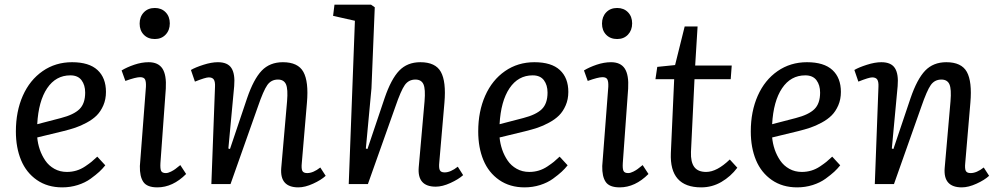

<svg xmlns="http://www.w3.org/2000/svg" viewBox="-20 -787 4266 821"><path d="M288.1 -521Q360.8 -521 397 -487.5Q433.1 -454.1 433.1 -394Q433.1 -362.3 421.9 -336.4Q410.6 -310.5 393.6 -293.5Q376.5 -276.4 350.6 -262.5Q324.7 -248.5 302 -241Q279.3 -233.4 250 -226.1L139.2 -199.2Q141.6 -172.9 150.1 -147.7Q158.7 -122.6 173.6 -100.6Q188.5 -78.6 212.4 -65.2Q236.3 -51.8 266.1 -51.8Q287.1 -51.8 306.6 -57.6Q326.2 -63.5 344 -75.4Q361.8 -87.4 371.3 -95.2Q380.9 -103 396 -117.2L430.2 -80.1Q418.9 -65.9 404.8 -52.7Q390.6 -39.6 367.4 -22.7Q344.2 -5.9 312.5 4.2Q280.8 14.2 246.1 14.2Q183.1 14.2 137.7 -17.3Q92.3 -48.8 70.1 -102.3Q47.9 -155.8 47.9 -225.1Q47.9 -310.5 77.6 -377.7Q107.4 -444.8 162.4 -482.9Q217.3 -521 288.1 -521ZM344.2 -391.1Q344.2 -423.3 328.6 -444.1Q313 -464.8 280.8 -464.8Q218.8 -464.8 181.6 -409.7Q144.5 -354.5 139.2 -255.9L240.2 -282.2Q295.4 -296.4 319.8 -320.3Q344.2 -344.2 344.2 -391.1Z M642.1 -752.9Q670.4 -752.9 688.2 -734.6Q706.1 -716.3 706.1 -687Q706.1 -657.7 688.2 -638.9Q670.4 -620.1 642.1 -620.1Q612.8 -620.1 595 -638.4Q577.1 -656.7 577.1 -686Q577.1 -715.3 595 -734.1Q612.8 -752.9 642.1 -752.9ZM604 -416Q605 -438 600.1 -447.5Q595.2 -457 579.1 -457Q560.5 -457 516.1 -440.9L500 -485.8Q522.5 -499.5 554.2 -510.3Q585.9 -521 615.7 -521Q656.7 -521 674.6 -493.7Q692.4 -466.3 689 -408.2L666 -89.8Q664.6 -65.9 668.9 -56.4Q673.3 -46.9 689 -46.9Q698.7 -46.9 711.2 -53.2Q723.6 -59.6 729.5 -64.2Q735.4 -68.8 751 -81.1L775.9 -43Q718.8 14.2 652.8 14.2Q608.9 14.2 593 -9Q577.1 -32.2 578.1 -77.1Z M1372.6 -35.2Q1353 -17.1 1318.6 -1.5Q1284.2 14.2 1255.9 14.2Q1175.8 14.2 1182.6 -68.8L1207.5 -354Q1211.9 -406.2 1202.9 -426.5Q1193.8 -446.8 1168.5 -446.8Q1139.6 -446.8 1123 -423.3Q1106.4 -399.9 1082.5 -330.1L965.8 0H883.8L899.4 -416Q900.4 -437.5 894.3 -446.8Q888.2 -456.1 872.6 -456.1Q858.9 -456.1 813.5 -438L796.4 -487.8Q815.4 -499 849.9 -510Q884.3 -521 911.6 -521Q953.6 -521 969.7 -495.8Q985.8 -470.7 981.4 -418.9L956.5 -151.9L963.4 -149.9L1036.6 -367.2Q1064.5 -448.7 1099.1 -484.9Q1133.8 -521 1189.5 -521Q1254.4 -521 1277.3 -479.5Q1300.3 -438 1292.5 -348.1L1270.5 -89.8Q1268.1 -66.4 1272.7 -56.6Q1277.3 -46.9 1293.5 -46.9Q1319.3 -46.9 1349.6 -70.8Z M1960.4 -38.1Q1940.9 -20.5 1906.2 -4.6Q1871.6 11.2 1843.3 11.2Q1763.7 11.2 1770.5 -71.8L1795.4 -354Q1799.8 -406.2 1790.8 -426.5Q1781.7 -446.8 1756.3 -446.8Q1727.5 -446.8 1710.9 -423.3Q1694.3 -399.9 1670.4 -330.1L1553.2 0H1471.2L1497.6 -698.2L1404.3 -719.2L1410.2 -767.1H1566.4L1582.5 -755.9L1568.4 -409.2L1544.4 -151.9L1551.3 -149.9L1624.5 -367.2Q1652.3 -448.7 1687 -484.9Q1721.7 -521 1777.3 -521Q1842.3 -521 1865.2 -479.5Q1888.2 -438 1880.4 -348.1L1858.4 -92.8Q1856 -69.3 1860.6 -59.6Q1865.2 -49.8 1881.3 -49.8Q1906.7 -49.8 1937.5 -74.2Z M2265.1 -521Q2337.9 -521 2374 -487.5Q2410.2 -454.1 2410.2 -394Q2410.2 -362.3 2398.9 -336.4Q2387.7 -310.5 2370.6 -293.5Q2353.5 -276.4 2327.6 -262.5Q2301.8 -248.5 2279.1 -241Q2256.3 -233.4 2227.1 -226.1L2116.2 -199.2Q2118.7 -172.9 2127.2 -147.7Q2135.7 -122.6 2150.6 -100.6Q2165.5 -78.6 2189.5 -65.2Q2213.4 -51.8 2243.2 -51.8Q2264.2 -51.8 2283.7 -57.6Q2303.2 -63.5 2321 -75.4Q2338.9 -87.4 2348.4 -95.2Q2357.9 -103 2373 -117.2L2407.2 -80.1Q2396 -65.9 2381.8 -52.7Q2367.7 -39.6 2344.5 -22.7Q2321.3 -5.9 2289.6 4.2Q2257.8 14.2 2223.1 14.2Q2160.2 14.2 2114.7 -17.3Q2069.3 -48.8 2047.1 -102.3Q2024.9 -155.8 2024.9 -225.1Q2024.9 -310.5 2054.7 -377.7Q2084.5 -444.8 2139.4 -482.9Q2194.3 -521 2265.1 -521ZM2321.3 -391.1Q2321.3 -423.3 2305.7 -444.1Q2290 -464.8 2257.8 -464.8Q2195.8 -464.8 2158.7 -409.7Q2121.6 -354.5 2116.2 -255.9L2217.3 -282.2Q2272.5 -296.4 2296.9 -320.3Q2321.3 -344.2 2321.3 -391.1Z M2619.1 -752.9Q2647.5 -752.9 2665.3 -734.6Q2683.1 -716.3 2683.1 -687Q2683.1 -657.7 2665.3 -638.9Q2647.5 -620.1 2619.1 -620.1Q2589.8 -620.1 2572 -638.4Q2554.2 -656.7 2554.2 -686Q2554.2 -715.3 2572 -734.1Q2589.8 -752.9 2619.1 -752.9ZM2581.1 -416Q2582 -438 2577.1 -447.5Q2572.3 -457 2556.2 -457Q2537.6 -457 2493.2 -440.9L2477.1 -485.8Q2499.5 -499.5 2531.2 -510.3Q2563 -521 2592.8 -521Q2633.8 -521 2651.6 -493.7Q2669.4 -466.3 2666 -408.2L2643.1 -89.8Q2641.6 -65.9 2646 -56.4Q2650.4 -46.9 2666 -46.9Q2675.8 -46.9 2688.2 -53.2Q2700.7 -59.6 2706.5 -64.2Q2712.4 -68.8 2728 -81.1L2752.9 -43Q2695.8 14.2 2629.9 14.2Q2585.9 14.2 2570.1 -9Q2554.2 -32.2 2555.2 -77.1Z M2790.5 -501 2866.7 -508.8 2907.7 -673.8H2962.9L2952.6 -506.8H3108.9L3104.5 -448.2H2949.7L2934.6 -137.2Q2933.1 -94.2 2948.7 -73Q2964.4 -51.8 2999.5 -51.8Q3045.4 -51.8 3100.6 -105L3132.8 -69.8Q3104.5 -32.2 3064.7 -9Q3024.9 14.2 2978.5 14.2Q2842.3 14.2 2848.6 -132.8L2862.8 -448.2H2782.7Z M3430.7 -521Q3503.4 -521 3539.6 -487.5Q3575.7 -454.1 3575.7 -394Q3575.7 -362.3 3564.5 -336.4Q3553.2 -310.5 3536.1 -293.5Q3519 -276.4 3493.2 -262.5Q3467.3 -248.5 3444.6 -241Q3421.9 -233.4 3392.6 -226.1L3281.7 -199.2Q3284.2 -172.9 3292.7 -147.7Q3301.3 -122.6 3316.2 -100.6Q3331.1 -78.6 3355 -65.2Q3378.9 -51.8 3408.7 -51.8Q3429.7 -51.8 3449.2 -57.6Q3468.8 -63.5 3486.6 -75.4Q3504.4 -87.4 3513.9 -95.2Q3523.4 -103 3538.6 -117.2L3572.8 -80.1Q3561.5 -65.9 3547.4 -52.7Q3533.2 -39.6 3510 -22.7Q3486.8 -5.9 3455.1 4.2Q3423.3 14.2 3388.7 14.2Q3325.7 14.2 3280.3 -17.3Q3234.9 -48.8 3212.6 -102.3Q3190.4 -155.8 3190.4 -225.1Q3190.4 -310.5 3220.2 -377.7Q3250 -444.8 3304.9 -482.9Q3359.9 -521 3430.7 -521ZM3486.8 -391.1Q3486.8 -423.3 3471.2 -444.1Q3455.6 -464.8 3423.3 -464.8Q3361.3 -464.8 3324.2 -409.7Q3287.1 -354.5 3281.7 -255.9L3382.8 -282.2Q3438 -296.4 3462.4 -320.3Q3486.8 -344.2 3486.8 -391.1Z M4209.5 -35.2Q4189.9 -17.1 4155.5 -1.5Q4121.1 14.2 4092.8 14.2Q4012.7 14.2 4019.5 -68.8L4044.4 -354Q4048.8 -406.2 4039.8 -426.5Q4030.8 -446.8 4005.4 -446.8Q3976.6 -446.8 3960 -423.3Q3943.4 -399.9 3919.4 -330.1L3802.7 0H3720.7L3736.3 -416Q3737.3 -437.5 3731.2 -446.8Q3725.1 -456.1 3709.5 -456.1Q3695.8 -456.1 3650.4 -438L3633.3 -487.8Q3652.3 -499 3686.8 -510Q3721.2 -521 3748.5 -521Q3790.5 -521 3806.6 -495.8Q3822.8 -470.7 3818.4 -418.9L3793.5 -151.9L3800.3 -149.9L3873.5 -367.2Q3901.4 -448.7 3936 -484.9Q3970.7 -521 4026.4 -521Q4091.3 -521 4114.3 -479.5Q4137.2 -438 4129.4 -348.1L4107.4 -89.8Q4105 -66.4 4109.6 -56.6Q4114.3 -46.9 4130.4 -46.9Q4156.2 -46.9 4186.5 -70.8Z"/></svg>

Font: Literata Book
Style: Italic
Weight: 400
Italic angle: -3°
Designer: Latin by Veronika Burian and Jose Scaglione. Greek by Irene Vlachou. Cyrillic by Vera Evstafieva
Foundry: TypeTogether
Version: Version 1.003;PS 001.003;hotconv 1.0.88;makeotf.lib2.5.64775